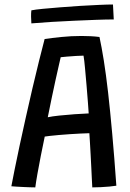

<svg xmlns="http://www.w3.org/2000/svg" viewBox="-20 -826 579 854"><path d="M137 7.5Q127.5 7.5 113.2 7Q99 6.5 83.5 5.8Q68 5 54 4.2Q40 3.5 30.5 2.5Q35.5 -23.5 44.8 -70.5Q54 -117.5 67 -177.2Q80 -237 94.5 -302.5Q109 -368 124.2 -432.8Q139.5 -497.5 153.5 -554.5Q167.5 -611.5 178.5 -652.5Q209 -657 252.8 -661.5Q296.5 -666 342 -666Q361.5 -666 382.5 -665Q403.5 -664 422.5 -661.5Q432 -617.5 441.8 -556.5Q451.5 -495.5 460.8 -414.5Q470 -333.5 479.2 -230.8Q488.5 -128 497.5 0Q486 2 467 3.8Q448 5.5 427.8 6.5Q407.5 7.5 390.5 7.5Q389.5 -7 388.5 -30.5Q387.5 -54 386 -82.8Q384.5 -111.5 383 -140.2Q381.5 -169 380 -193.5Q378.5 -218 377.5 -233.5Q361.5 -233 338.5 -232Q315.5 -231 290.2 -229.2Q265 -227.5 241.8 -225.5Q218.5 -223.5 201.5 -221.5Q184.5 -219.5 179 -218.5Q170 -176 161.5 -132.8Q153 -89.5 146.5 -52.8Q140 -16 137 7.5ZM192.5 -304.5Q211 -308.5 243.8 -312Q276.5 -315.5 312.2 -318Q348 -320.5 374.5 -321.5Q373.5 -337 371 -371Q368.5 -405 365 -445.5Q361.5 -486 358.2 -522.2Q355 -558.5 351.5 -578.5Q340 -578.5 318.8 -577.2Q297.5 -576 277.8 -574.2Q258 -572.5 250 -571.5Q247 -558.5 241 -532.2Q235 -506 227 -469.8Q219 -433.5 210.2 -391.2Q201.5 -349 192.5 -304.5ZM486 -739.5Q453.5 -739.5 407.8 -737.8Q362 -736 310.2 -733.8Q258.5 -731.5 208.8 -728.5Q159 -725.5 119.5 -722Q118.5 -736.5 118.2 -752Q118 -767.5 119.5 -780Q136.5 -783.5 171 -786.8Q205.5 -790 248.5 -793.5Q291.5 -797 336.2 -799.8Q381 -802.5 419.8 -804.2Q458.5 -806 482.5 -806Z"/></svg>

Font: Grandstander Thin
Style: Regular
Weight: 400
Version: Version 1.200